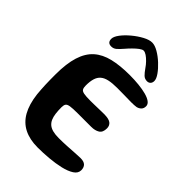

<svg xmlns="http://www.w3.org/2000/svg" viewBox="-252 -945 1077 1077"><g transform="rotate(45 286.0 -406.5)"><path d="M258.5 29Q196 29 151.2 6.5Q106.5 -16 80.5 -62.2Q54.5 -108.5 46 -179.5Q44.5 -196 43.2 -213.5Q42 -231 41.2 -250Q40.5 -269 40.2 -289.2Q40 -309.5 40 -331Q40 -418 58 -475Q76 -532 112.5 -564.5Q149 -597 205 -610.5Q261 -624 337 -624Q375 -624 409 -620.5Q443 -617 469.2 -610Q495.5 -603 510.8 -591.8Q526 -580.5 526 -565Q526 -547.5 516 -537.5Q506 -527.5 491 -524Q475 -521.5 450 -521.5Q425 -521.5 396 -522.5Q367 -523.5 338 -523Q300 -523 274 -517.2Q248 -511.5 232.8 -498.2Q217.5 -485 210.8 -463Q204 -441 204 -408.5Q204 -391 208.8 -381.8Q213.5 -372.5 230.2 -369Q247 -365.5 283.5 -365.5Q294 -365.5 308.5 -365.8Q323 -366 338.2 -366.5Q353.5 -367 367.2 -367.2Q381 -367.5 390 -367.5Q427.5 -367.5 443 -355.8Q458.5 -344 458.5 -322Q458.5 -289.5 439 -277.5Q419.5 -265.5 389.5 -265.5Q377.5 -265.5 363.2 -265.5Q349 -265.5 334.2 -265.5Q319.5 -265.5 305.8 -265.5Q292 -265.5 281 -265.5Q243 -265.5 224.2 -262.5Q205.5 -259.5 199.8 -251Q194 -242.5 194 -225.5Q194 -198 196.8 -176.5Q199.5 -155 206.5 -139Q213.5 -123 226 -112.5Q238.5 -102 258 -97Q277.5 -92 305 -92Q338 -92 370.2 -93.8Q402.5 -95.5 429.2 -97.5Q456 -99.5 471.5 -99.5Q498 -99.5 510.2 -87.8Q522.5 -76 522.5 -54Q522.5 -29.5 497.8 -13.5Q473 2.5 433.2 11.8Q393.5 21 347.2 25Q301 29 258.5 29ZM150 -663.5Q120 -663.5 120 -694.5Q120 -712 138.5 -736.8Q157 -761.5 185.8 -785.5Q214.5 -809.5 244.8 -825.8Q275 -842 297.5 -842Q319 -842 346.5 -826Q374 -810 399.5 -786.2Q425 -762.5 441.8 -738.5Q458.5 -714.5 458.5 -698Q458.5 -684 450.8 -675.8Q443 -667.5 430 -667.5Q411.5 -667.5 399 -679.5Q386.5 -691.5 371 -714Q361 -729 347.2 -743.2Q333.5 -757.5 319.8 -766.8Q306 -776 295.5 -776Q286 -776 271.2 -765Q256.5 -754 240.8 -738.2Q225 -722.5 211.5 -706.5Q193.5 -685.5 180.5 -674.5Q167.5 -663.5 150 -663.5Z"/></g></svg>

Font: Gluten Thin Medium
Style: Regular
Weight: 500
Version: Version 1.300